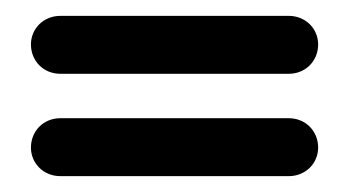

<svg xmlns="http://www.w3.org/2000/svg" viewBox="-20 -332 456 242"><path d="M19 -276C19 -255 35 -239 56 -239H344C365 -239 381 -255 381 -276C381 -296 365 -312 344 -312H56C35 -312 19 -296 19 -276ZM19 -146C19 -126 35 -110 56 -110H344C365 -110 381 -126 381 -146C381 -167 365 -183 344 -183H56C35 -183 19 -167 19 -146Z"/></svg>

Font: LS
Style: RegularAlt
Weight: 500
Designer: BSozoo
Foundry: BSozoo
Version: Version 001.000